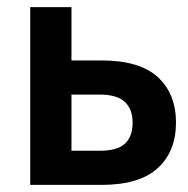

<svg xmlns="http://www.w3.org/2000/svg" viewBox="-20 -520 530 540"><path d="M65 -500H181V-350H265Q373 -350 424 -303Q475 -256 475 -175Q475 -94 423.5 -47Q372 0 265 0H65ZM181 -254V-96H260Q310 -96 331.5 -116Q353 -136 353 -175Q353 -213 331 -233.5Q309 -254 260 -254Z"/></svg>

Font: PT Root UI Bold
Style: Regular
Weight: 700
Designer: Vitaly Kuzmin
Foundry: ParaType Ltd.
Version: Version 2.000G